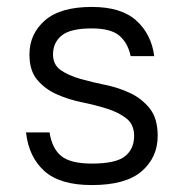

<svg xmlns="http://www.w3.org/2000/svg" viewBox="-20 -527 530 554"><path d="M245 7Q153 7 108 -33.5Q63 -74 55 -145H123Q130 -99 156.5 -77Q183 -55 245 -55Q314 -55 340.5 -76Q367 -97 367 -135Q367 -168 344.5 -185.5Q322 -203 288.5 -213.5Q255 -224 216 -232Q177 -240 143.5 -255Q110 -270 87.5 -296.5Q65 -323 65 -370Q65 -429 109.5 -468Q154 -507 245 -507Q330 -507 373.5 -467.5Q417 -428 425 -365H357Q349 -403 324.5 -424Q300 -445 245 -445Q183 -445 158 -424.5Q133 -404 133 -370Q133 -340 155.5 -324.5Q178 -309 211.5 -299.5Q245 -290 284 -282Q323 -274 356.5 -258Q390 -242 412.5 -213.5Q435 -185 435 -135Q435 -73 389 -33Q343 7 245 7Z"/></svg>

Font: PT Root UI Web
Style: Regular
Weight: 400
Designer: Vitaly Kuzmin
Foundry: ParaType Ltd.
Version: Version 1.000W